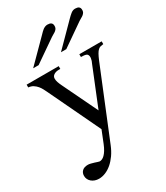

<svg xmlns="http://www.w3.org/2000/svg" viewBox="-219 -774 937 1083"><g transform="rotate(-30 250.0 -232.5)"><path d="M494.6 -429.2Q483.9 -428.2 475.6 -426Q467.3 -423.8 459.7 -416.7Q452.1 -409.7 444.8 -396.7Q437.5 -383.8 428.2 -361.8L246.1 84.5Q233.4 116.2 216.1 140.9Q198.7 165.5 179 182.4Q159.2 199.2 137.7 208Q116.2 216.8 95.2 216.8Q80.6 216.8 68.4 212.4Q56.2 208 47.4 200.4Q38.6 192.9 33.7 182.6Q28.8 172.4 28.8 160.6Q28.8 141.1 41.5 128.9Q54.2 116.7 79.1 116.7Q86.9 116.7 97.4 119.4Q107.9 122.1 118.2 125.2Q128.4 128.4 136.2 131.1Q144 133.8 147 133.8Q154.8 133.8 163.1 130.1Q171.4 126.5 179.9 117.9Q188.5 109.4 197.3 95.2Q206.1 81.1 214.8 59.6L246.1 -18.6L85.4 -355.5Q81.1 -364.3 75 -376.2Q68.8 -388.2 59.6 -399.4Q50.3 -410.6 37.1 -419.2Q23.9 -427.7 5.9 -429.2V-447.3H214.8V-429.2H204.1Q186 -429.2 172.9 -420.9Q159.7 -412.6 159.7 -396.5Q159.7 -386.2 163.8 -373.5Q168 -360.8 176.3 -343.8L284.7 -118.7L384.8 -365.7Q392.1 -379.4 394.3 -394.8Q396.5 -410.2 390.6 -418.5Q389.2 -420.4 387.2 -422.4Q385.3 -424.3 380.9 -425.8Q376.5 -427.2 368.9 -428.2Q361.3 -429.2 349.1 -429.2V-447.3H494.6ZM308.1 -659.2Q309.1 -647.9 305.4 -640.9Q301.8 -633.8 295.2 -628.4Q288.6 -623 280.3 -618.7Q272 -614.3 264.2 -608.9L119.6 -508.8H84L222.7 -648.4Q228.5 -654.3 234.4 -660.4Q240.2 -666.5 246.6 -671.1Q252.9 -675.8 260.5 -679Q268.1 -682.1 276.9 -682.1Q306.6 -682.1 308.1 -659.2ZM488.3 -659.2Q489.3 -647.9 485.4 -640.9Q481.4 -633.8 474.9 -628.4Q468.3 -623 460 -618.7Q451.7 -614.3 443.8 -608.9L299.8 -508.8H265.1L403.3 -648.4Q414.6 -660.2 428 -671.1Q441.4 -682.1 456.5 -682.1Q486.8 -682.1 488.3 -659.2Z"/></g></svg>

Font: Doulos SIL Compact
Style: Regular
Weight: 400
Designer: Walt Agee, Victor Gaultney, Peter Martin, Debbi Hosken
Foundry: SIL International
Version: Version 4.110; 2011; Maintenance release ; LnSpcTght